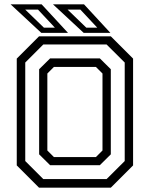

<svg xmlns="http://www.w3.org/2000/svg" viewBox="-20 -868 693 888"><path d="M160.5 0 57.5 -103V-597L160.5 -700H492.5L595.5 -597V-103L492.5 0ZM229.5 -141.5H423.5L454 -172V-528L423.5 -558.5H229.5L199 -528V-172ZM180.2 -39.8H473L556.8 -123.2V-578.8L473 -662.2H180.2L96.8 -578.8V-123.2ZM211.8 -104 161 -154.2V-547.8L211.8 -598H441.8L492.5 -547.8V-154.2L441.8 -104ZM490.5 -716H367L225 -848H368.5ZM429.8 -740 351.8 -823.5H292.8L379.2 -740ZM294.5 -716H171L29 -848H172.5ZM233.8 -740 155.8 -823.5H96.8L183.2 -740Z"/></svg>

Font: Tourney Thin
Style: Regular
Weight: 100
Designer: Tyler Finck
Foundry: Etcetera Type Co
Version: Version 1.015